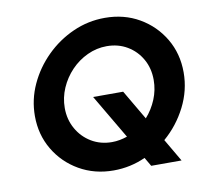

<svg xmlns="http://www.w3.org/2000/svg" viewBox="-75 -720 885 822"><g transform="rotate(-10 368.0 -309.0)"><path d="M517.4 20.8 495.1 -17.4Q463.2 -2.8 428.1 4.9Q393.1 12.5 356.2 12.5Q273.6 12.5 207.3 -25.7Q141 -63.9 102.4 -129.2Q63.9 -194.4 63.9 -275Q63.9 -346.5 93.8 -411.5Q123.6 -476.4 175 -527.4Q226.4 -578.5 292.4 -608Q358.3 -637.5 431.2 -637.5Q514.6 -637.5 580.6 -599.3Q646.5 -561.1 685.1 -495.8Q723.6 -430.6 723.6 -349.3Q723.6 -271.5 687.5 -200.3Q651.4 -129.2 591.7 -77.8L649.3 20.8ZM370.1 -108.3Q387.5 -108.3 404.2 -111.5Q420.8 -114.6 436.8 -120.1L323.6 -312.5H454.2L529.9 -183.3Q558.3 -215.3 575 -255.6Q591.7 -295.8 591.7 -339.6Q591.7 -390.3 569.1 -430.2Q546.5 -470.1 507.3 -493.4Q468.1 -516.7 418.1 -516.7Q374.3 -516.7 334 -497.9Q293.8 -479.2 262.8 -446.9Q231.9 -414.6 213.9 -373.3Q195.8 -331.9 195.8 -286.8Q195.8 -236.8 218.8 -196.2Q241.7 -155.6 281.2 -131.9Q320.8 -108.3 370.1 -108.3Z"/></g></svg>

Font: Afacad
Style: Italic
Weight: 400
Italic angle: -14°
Designer: Kristian Moeller
Foundry: Dicotype
Version: Version 1.000